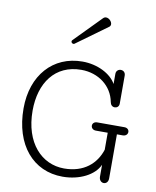

<svg xmlns="http://www.w3.org/2000/svg" viewBox="-90 -888 786 966"><g transform="rotate(10 302.5 -405.5)"><path d="M397 -775.4C401.9 -778.8 403.8 -784.2 403.8 -789.1C403.8 -802.7 388.7 -818.8 373.5 -818.8C368.2 -818.8 363.3 -816.9 358.4 -812L226.1 -677.2C223.6 -674.8 222.7 -672.4 222.7 -669.9C222.7 -664.1 228.5 -659.2 234.4 -659.2C236.3 -659.2 238.3 -659.7 239.7 -661.1ZM528.8 -249H558.6C575.2 -249 583.5 -259.8 583.5 -270.5C583.5 -280.8 575.7 -291 559.6 -291H420.9C404.8 -291 397 -280.8 397 -270.5C397 -259.8 405.3 -249 421.4 -249H481.9V-162.1C458.5 -88.9 397.9 -33.7 296.4 -33.7C181.6 -33.7 90.3 -128.4 90.3 -293C90.3 -434.6 162.6 -537.6 296.9 -537.6C384.3 -537.6 455.1 -483.9 470.2 -403.8C472.7 -389.2 481.9 -380.9 493.7 -380.9C504.9 -380.9 516.1 -388.2 516.1 -403.8V-546.9C516.1 -563.5 504.4 -571.8 492.2 -571.8C480.5 -571.8 468.3 -563.5 468.3 -547.4V-495.6C441.9 -543.5 373 -579.6 295.4 -579.6C145 -579.6 43.5 -465.8 43.5 -296.4C43.5 -109.9 145.5 8.3 295.9 8.3C382.8 8.3 457.5 -30.3 481.9 -85.4V-24.9C481.9 -5.9 494.1 3.9 505.9 3.9C517.6 3.9 528.8 -5.4 528.8 -23.9Z"/></g></svg>

Font: Cutive Mono
Style: Regular
Weight: 400
Monospace: yes
Designer: Vernon Adams
Foundry: Vernon Adams
Version: Version 1.002